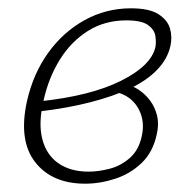

<svg xmlns="http://www.w3.org/2000/svg" viewBox="-20 -436 461 462"><path d="M185 6Q105 6 64.5 -46Q24 -98 45 -193Q60 -259 96 -309Q132 -359 183.5 -387.5Q235 -416 295 -416Q339 -416 361 -402Q383 -388 389 -367.5Q395 -347 390 -325Q383 -294 358 -268Q333 -242 292.5 -223Q252 -204 197.5 -190Q143 -176 76 -168L74 -192Q198 -205 271 -241.5Q344 -278 354 -323Q356 -333 354 -348.5Q352 -364 336.5 -375.5Q321 -387 284 -387Q232 -387 191.5 -361.5Q151 -336 124 -292.5Q97 -249 85 -195Q72 -141 81.5 -102.5Q91 -64 120 -43.5Q149 -23 193 -23Q217 -23 244 -30Q271 -37 292.5 -56Q314 -75 321 -108Q327 -134 320.5 -156.5Q314 -179 297.5 -194.5Q281 -210 256 -215L282 -234Q299 -230 314.5 -219.5Q330 -209 341.5 -193.5Q353 -178 358 -157.5Q363 -137 357 -112Q348 -70 321 -44Q294 -18 257.5 -6Q221 6 185 6Z"/></svg>

Font: Ysabeau ExtraLight
Style: Italic
Weight: 250
Italic angle: -12°
Version: Version 2.000;gftools[0.9.27.dev2+g8671c4b]